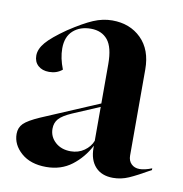

<svg xmlns="http://www.w3.org/2000/svg" viewBox="-66 -585 632 663"><g transform="rotate(10 250.0 -254.0)"><path d="M18 -80Q18 -102 32.5 -116.5Q47 -131 88 -149L288 -234V-372Q288 -431 267 -456.5Q246 -482 208 -482Q170 -482 146 -460.5Q122 -439 122 -398Q122 -364 137 -326Q118 -310 91 -310Q67 -310 52.5 -323Q38 -336 38 -358Q38 -381 58 -404.5Q78 -428 127 -462Q177 -495 210 -509Q243 -523 276 -523Q338 -523 377.5 -484Q417 -445 417 -376V-74Q417 -56 428 -45Q439 -34 457 -34Q475 -34 500 -44V-38Q453 -11 426.5 0.5Q400 12 372 12Q332 12 310 -12Q288 -36 288 -78V-86Q265 -42 227.5 -13.5Q190 15 138 15Q83 15 50.5 -13.5Q18 -42 18 -80ZM212 -53Q239 -53 259.5 -67.5Q280 -82 288 -103V-222L194 -182Q162 -168 149.5 -154Q137 -140 137 -119Q137 -91 158 -72Q179 -53 212 -53Z"/></g></svg>

Font: Nyght Serif Medium
Style: Regular
Weight: 500
Designer: Maksym Kobuzan
Version: Version 0.410